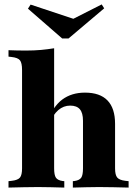

<svg xmlns="http://www.w3.org/2000/svg" viewBox="-20 -849 621 869"><path d="M152.4 -2.4Q117.7 -2.4 87.1 -1.6Q56.5 -0.8 18.5 0V-29L33.1 -30.6Q61.3 -33.9 70.6 -45.6Q79.8 -57.3 79.8 -87.1V-209.7H225V-87.1Q225 -56.5 233.1 -44.8Q241.1 -33.1 262.9 -29.8L271 -29V0Q237.1 -0.8 210.1 -1.6Q183.1 -2.4 152.4 -2.4ZM355.6 -209.7V-302.4Q355.6 -337.9 341.5 -354.4Q327.4 -371 297.6 -371Q267.7 -371 244 -350.8Q220.2 -330.6 200 -283.9L191.1 -292.7Q219.4 -366.9 261.7 -398.4Q304 -429.8 364.5 -429.8Q432.3 -429.8 466.5 -394.4Q500.8 -358.9 500.8 -288.7V-209.7ZM428.2 -2.4Q398.4 -2.4 371.4 -1.6Q344.4 -0.8 309.7 0V-29L317.7 -29.8Q339.5 -33.1 347.6 -44.8Q355.6 -56.5 355.6 -87.1V-209.7H500.8V-87.1Q500.8 -57.3 510.5 -45.6Q520.2 -33.9 547.6 -30.6L562.1 -29V0Q524.2 -0.8 493.5 -1.6Q462.9 -2.4 428.2 -2.4ZM79.8 -209.7V-532.3Q79.8 -563.7 70.6 -575.8Q61.3 -587.9 32.3 -591.1L18.5 -592.7V-621.8Q40.3 -621 58.1 -620.6Q75.8 -620.2 98.4 -620.2Q134.7 -620.2 165.3 -623Q196 -625.8 225 -630.6V-621.8V-209.7ZM440.3 -829 451.6 -811.3 290.3 -675H261.3L106.5 -809.7L118.5 -828.2L349.2 -751.6L263.7 -739.5Z"/></svg>

Font: Playfair 5pt SemiExpanded Light Black
Style: Regular
Weight: 900
Version: Version 2.203